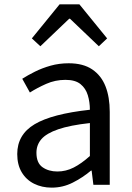

<svg xmlns="http://www.w3.org/2000/svg" viewBox="-20 -847 603 880"><path d="M217 13Q172 13 136 -5Q100 -23 79.5 -57.5Q59 -92 59 -141Q59 -230 138.5 -277.5Q218 -325 392 -344Q392 -379 382.5 -410.5Q373 -442 349 -461.5Q325 -481 280 -481Q233 -481 191.5 -462.5Q150 -444 117 -423L82 -486Q107 -502 140 -518.5Q173 -535 212 -546Q251 -557 295 -557Q361 -557 402.5 -529Q444 -501 463.5 -451.5Q483 -402 483 -334V0H408L400 -65H397Q359 -33 313.5 -10Q268 13 217 13ZM243 -61Q282 -61 317.5 -79Q353 -97 392 -132V-283Q301 -273 247 -254.5Q193 -236 170 -209.5Q147 -183 147 -147Q147 -100 175 -80.5Q203 -61 243 -61ZM126 -671 253 -827H344L471 -671L433 -635L301 -761H297L165 -635Z"/></svg>

Font: Noto Sans HK Thin
Style: Regular
Weight: 400
Version: Version 2.004-H2;hotconv 1.0.118;makeotfexe 2.5.65603